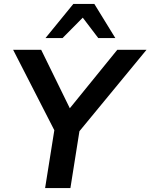

<svg xmlns="http://www.w3.org/2000/svg" viewBox="-20 -959 767 979"><path d="M210 0 257 -295 47 -705H190L336 -407L578 -705H727L385 -290L339 0ZM212 -765 354 -939H461L568 -765H481L402 -869L299 -765Z"/></svg>

Font: Mulish
Style: Bold Italic
Weight: 700
Italic angle: -9°
Designer: Vernon Adams
Foundry: Vernon Adams
Version: Version 3.603; ttfautohint (v1.8.3)